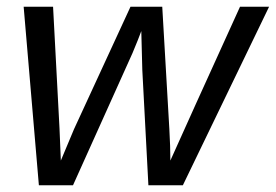

<svg xmlns="http://www.w3.org/2000/svg" viewBox="-20 -548 816 568"><path d="M776 -528 521 0H419L401 -341L398 -456Q390 -434 372 -391L196 0H95L50 -528H137L156 -169L160 -73L199 -166L366 -528H460L481 -166Q484 -114 484 -73Q533 -183 690 -528Z"/></svg>

Font: Libra Sans
Style: Italic
Weight: 400
Italic angle: -12°
Foundry: Context Ltd
Version: Version 1.002